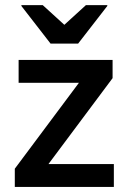

<svg xmlns="http://www.w3.org/2000/svg" viewBox="-20 -736 507 756"><path d="M38.3 0V-71.7L290.8 -410H53.3V-500H423.3V-428.3L170.8 -90H428.3V0ZM179.2 -564.2 64.2 -712.5V-715.8H148.3L233.3 -638.3L318.3 -715.8H402.5V-712.5L287.5 -564.2Z"/></svg>

Font: Funnel Sans Medium
Style: Regular
Weight: 500
Version: Version 1.000; Beta; Release 5; Build 24; ttfautohint (v1.8.